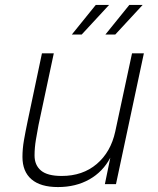

<svg xmlns="http://www.w3.org/2000/svg" viewBox="-20 -746 640 778"><path d="M215 12Q144 12 107.5 -19.5Q71 -51 71 -110Q71 -143 77 -177.5Q83 -212 92 -255L150 -530H198L136 -239Q131 -213 125.5 -180Q120 -147 120 -116Q120 -77 146 -55Q172 -33 230 -33Q315 -33 372 -81.5Q429 -130 447 -213L515 -530H563L450 0H405L427 -107Q397 -50 342 -19Q287 12 215 12ZM271 -606 368 -726H422L311 -606ZM407 -606 504 -726H558L447 -606Z"/></svg>

Font: Geist Mono ExtraLight
Style: Italic
Weight: 200
Italic angle: -12°
Monospace: yes
Designer: Basement.studio, Andrés Briganti, Mateo Zaragoza
Foundry: Basement.studio, Vercel, Andrés Briganti, Guido Ferreyra, Mateo Zaragoza
Version: Version 1.500; ttfautohint (v1.8.4.7-5d5b)